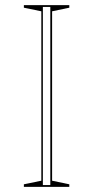

<svg xmlns="http://www.w3.org/2000/svg" viewBox="-20 -728 363 748"><path d="M250 -708V-698L183 -684V-24L250 -10V0H73V-10L141 -24V-684L73 -698V-708ZM147 -7H176V-701H147Z"/></svg>

Font: Kalnia Glaze Thin ExtraLight
Style: Regular
Weight: 250
Version: Version 1.110